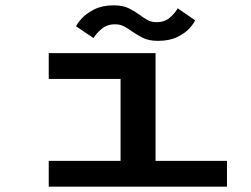

<svg xmlns="http://www.w3.org/2000/svg" viewBox="-20 -699 940 719"><path d="M162.5 0V-96.5H431.5V-403.5H162.5V-500H562.5V-96.5H830V0ZM572 -546Q537 -546 514.5 -557.5Q492 -569 473.5 -582Q459 -592.5 444.5 -600.2Q430 -608 411 -608Q380.5 -608 360.2 -590.5Q340 -573 330 -556.5L265 -600.5Q269 -611 286 -629.8Q303 -648.5 333 -663.8Q363 -679 405.5 -679Q440 -679 462.2 -668Q484.5 -657 502 -644Q517 -632.5 532 -624.2Q547 -616 566.5 -616Q597 -616 616.8 -633.5Q636.5 -651 645.5 -668L710.5 -623Q706.5 -612 690 -593.5Q673.5 -575 644 -560.5Q614.5 -546 572 -546Z"/></svg>

Font: Trispace Expanded Medium
Style: Regular
Weight: 500
Width: 7
Designer: Tyler Finck
Foundry: Etcetera Type Company
Version: Version 1.210; ttfautohint (v1.8.3)